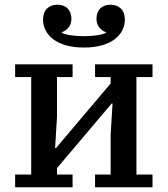

<svg xmlns="http://www.w3.org/2000/svg" viewBox="-20 -792 709 812"><path d="M44 -54H112V-466H44V-520H287V-466H221V-296L213 -166H217L448 -439V-466H382V-520H625V-466H557V-54H625V0H382V-54H448V-224L456 -354H452L221 -81V-54H287V0H44ZM335 -591Q291 -591 258.5 -600.5Q226 -610 204.5 -626.5Q183 -643 172.5 -664.5Q162 -686 162 -709Q162 -739 178.5 -755.5Q195 -772 223 -772Q251 -772 266.5 -755.5Q282 -739 282 -713Q282 -691 270.5 -676.5Q259 -662 242 -656V-653Q257 -646 281.5 -642.5Q306 -639 335 -639Q364 -639 388.5 -642.5Q413 -646 428 -653V-656Q411 -662 399.5 -676.5Q388 -691 388 -713Q388 -739 403.5 -755.5Q419 -772 447 -772Q475 -772 491.5 -755.5Q508 -739 508 -709Q508 -686 497.5 -664.5Q487 -643 465.5 -626.5Q444 -610 411.5 -600.5Q379 -591 335 -591Z"/></svg>

Font: IBM Plex Serif Medm
Style: Regular
Weight: 500
Designer: Mike Abbink, Paul van der Laan, Pieter van Rosmalen
Foundry: Bold Monday
Version: Version 3.001